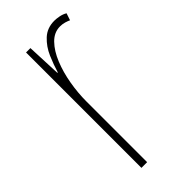

<svg xmlns="http://www.w3.org/2000/svg" viewBox="-179 -578 620 620"><g transform="rotate(-45 131.0 -267.5)"><path d="M208 -535Q218 -535 230.5 -532.5Q243 -530 253 -524L245 -500Q239 -503 229 -506Q219 -509 208 -509Q181 -509 160 -487.5Q139 -466 125 -431.5Q111 -397 104 -356.5Q97 -316 97 -277V0H71V-527H91L96 -409H98Q106 -436 118.5 -465Q131 -494 153 -514.5Q175 -535 208 -535Z"/></g></svg>

Font: Noto Sans Gujarati UI ExtraCondensed Thin
Style: Regular
Weight: 100
Width: 2
Designer: Jelle Bosma - Monotype Design Team, Universal Thirst
Foundry: Monotype Imaging Inc.
Version: Version 2.106; ttfautohint (v1.8.4.7-5d5b)